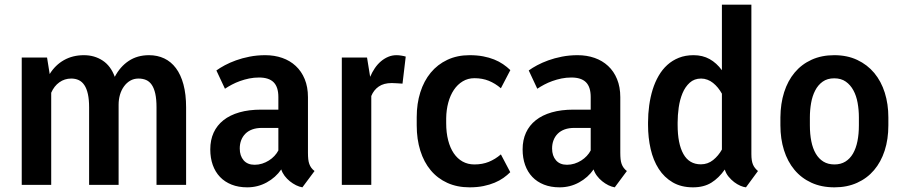

<svg xmlns="http://www.w3.org/2000/svg" viewBox="-20 -781 3818 811"><path d="M178.7 -538.1 189.9 -468.3Q213.4 -506.3 250.2 -527.1Q287.1 -547.9 334.5 -547.9Q378.9 -547.9 413.3 -525.4Q447.8 -502.9 464.8 -456.5Q487.3 -499.5 523.7 -523.7Q560.1 -547.9 609.4 -547.9Q645 -547.9 673.8 -534.2Q702.6 -520.5 723.1 -493.2Q743.7 -465.8 754.9 -424.3Q766.1 -382.8 766.1 -327.1V0H641.1V-327.6Q641.1 -361.8 636 -385Q630.9 -408.2 621.1 -422.6Q611.3 -437 597.2 -443.1Q583 -449.2 564.9 -449.2Q545.4 -449.2 530 -440.2Q514.6 -431.2 503.7 -416Q492.7 -400.9 486.8 -380.9Q481 -360.8 481 -338.9V0H356.4V-327.6Q356.4 -360.4 351.3 -383.5Q346.2 -406.7 336.4 -421.4Q326.7 -436 312.7 -442.6Q298.8 -449.2 280.8 -449.2Q252.9 -449.2 230.7 -433.3Q208.5 -417.5 196.3 -389.2V0H71.8V-538.1Z M1055.7 -85Q1071.8 -85 1087.2 -89.8Q1102.5 -94.7 1115.7 -103Q1128.9 -111.3 1139.2 -122.3Q1149.4 -133.3 1155.8 -145.5V-240.7H1086.4Q1063.5 -240.7 1045.9 -234.4Q1028.3 -228 1016.6 -216.3Q1004.9 -204.6 998.8 -188.7Q992.7 -172.9 992.7 -153.8Q992.7 -123 1009 -104Q1025.4 -85 1055.7 -85ZM1308.6 -58.6 1257.3 10.3Q1244.6 8.3 1230.7 1.5Q1216.8 -5.4 1204.3 -15.4Q1191.9 -25.4 1182.1 -38.3Q1172.4 -51.3 1168 -65.4Q1144.5 -31.2 1106.7 -10.5Q1068.8 10.3 1024.4 10.3Q987.3 10.3 958.3 -1.2Q929.2 -12.7 909.2 -33.7Q889.2 -54.7 878.7 -84.2Q868.2 -113.8 868.2 -149.9Q868.2 -189.5 882.3 -220.5Q896.5 -251.5 923.8 -273.2Q951.2 -294.9 991.2 -306.4Q1031.2 -317.9 1083 -317.9H1155.8V-371.1Q1155.8 -413.6 1135.7 -433.6Q1115.7 -453.6 1074.2 -453.6Q1052.7 -453.6 1032.5 -449.5Q1012.2 -445.3 993.9 -438.7Q975.6 -432.1 959.5 -423.6Q943.4 -415 930.2 -406.2L894 -483.4Q908.7 -494.1 929.7 -505.4Q950.7 -516.6 976.8 -526.1Q1002.9 -535.6 1034.2 -541.7Q1065.4 -547.9 1100.6 -547.9Q1139.2 -547.9 1172.1 -536.4Q1205.1 -524.9 1229.2 -502.4Q1253.4 -480 1267.1 -446.8Q1280.8 -413.6 1280.8 -370.6V-136.2Q1280.8 -120.6 1282 -109.1Q1283.2 -97.7 1286.4 -88.6Q1289.6 -79.6 1294.9 -72.3Q1300.3 -64.9 1308.6 -58.6Z M1693.8 -542 1680.2 -427.7Q1667 -428.7 1657.5 -429.2Q1647.9 -429.7 1634.8 -430.2Q1601.1 -430.2 1579.8 -415.5Q1558.6 -400.9 1548.3 -375.5V0H1423.8V-538.1H1530.3L1543.5 -456.5Q1551.8 -476.1 1563.2 -492.9Q1574.7 -509.8 1589.1 -522Q1603.5 -534.2 1619.9 -541Q1636.2 -547.9 1654.8 -547.9Q1664.6 -547.9 1675.3 -546.1Q1686 -544.4 1693.8 -542Z M1983.9 -86.4Q2017.6 -86.4 2044.7 -97.4Q2071.8 -108.4 2095.7 -128.9L2135.3 -53.7Q2122.6 -41 2106.4 -29.5Q2090.3 -18.1 2069.3 -9.3Q2048.3 -0.5 2022.2 4.9Q1996.1 10.3 1963.4 10.3Q1911.1 10.3 1869.6 -8.5Q1828.1 -27.3 1799.3 -61.8Q1770.5 -96.2 1755.4 -144.5Q1740.2 -192.9 1740.2 -251.5V-286.1Q1740.2 -343.3 1755.4 -391.1Q1770.5 -439 1799.3 -473.9Q1828.1 -508.8 1869.6 -528.3Q1911.1 -547.9 1963.4 -547.9Q1995.1 -547.9 2020.8 -543Q2046.4 -538.1 2067.1 -529.8Q2087.9 -521.5 2104.7 -510Q2121.6 -498.5 2135.7 -484.9L2095.7 -408.2Q2071.8 -428.7 2044.7 -439.7Q2017.6 -450.7 1983.9 -450.7Q1956.5 -450.7 1934.6 -437.5Q1912.6 -424.3 1897.2 -401.4Q1881.8 -378.4 1873.5 -347.7Q1865.2 -316.9 1864.7 -281.7V-260.3Q1864.7 -220.7 1873 -188.5Q1881.3 -156.2 1896.7 -133.5Q1912.1 -110.8 1934.1 -98.6Q1956.1 -86.4 1983.9 -86.4Z M2375 -85Q2391.1 -85 2406.5 -89.8Q2421.9 -94.7 2435.1 -103Q2448.2 -111.3 2458.5 -122.3Q2468.8 -133.3 2475.1 -145.5V-240.7H2405.8Q2382.8 -240.7 2365.2 -234.4Q2347.7 -228 2335.9 -216.3Q2324.2 -204.6 2318.1 -188.7Q2312 -172.9 2312 -153.8Q2312 -123 2328.4 -104Q2344.7 -85 2375 -85ZM2627.9 -58.6 2576.7 10.3Q2564 8.3 2550 1.5Q2536.1 -5.4 2523.7 -15.4Q2511.2 -25.4 2501.5 -38.3Q2491.7 -51.3 2487.3 -65.4Q2463.9 -31.2 2426 -10.5Q2388.2 10.3 2343.8 10.3Q2306.6 10.3 2277.6 -1.2Q2248.5 -12.7 2228.5 -33.7Q2208.5 -54.7 2198 -84.2Q2187.5 -113.8 2187.5 -149.9Q2187.5 -189.5 2201.7 -220.5Q2215.8 -251.5 2243.2 -273.2Q2270.5 -294.9 2310.5 -306.4Q2350.6 -317.9 2402.3 -317.9H2475.1V-371.1Q2475.1 -413.6 2455.1 -433.6Q2435.1 -453.6 2393.6 -453.6Q2372.1 -453.6 2351.8 -449.5Q2331.5 -445.3 2313.2 -438.7Q2294.9 -432.1 2278.8 -423.6Q2262.7 -415 2249.5 -406.2L2213.4 -483.4Q2228 -494.1 2249 -505.4Q2270 -516.6 2296.1 -526.1Q2322.3 -535.6 2353.5 -541.7Q2384.8 -547.9 2419.9 -547.9Q2458.5 -547.9 2491.5 -536.4Q2524.4 -524.9 2548.6 -502.4Q2572.8 -480 2586.4 -446.8Q2600.1 -413.6 2600.1 -370.6V-136.2Q2600.1 -120.6 2601.3 -109.1Q2602.5 -97.7 2605.7 -88.6Q2608.9 -79.6 2614.3 -72.3Q2619.6 -64.9 2627.9 -58.6Z M2842.3 -253.4Q2842.3 -173.8 2866.7 -130.4Q2891.1 -86.9 2940.4 -86.9Q2969.7 -86.9 2992.2 -105Q3014.6 -123 3029.3 -149.4V-385.3Q3022 -398.4 3012.5 -410.2Q3002.9 -421.9 2991.9 -430.7Q2981 -439.5 2968 -444.3Q2955.1 -449.2 2941.4 -449.2Q2912.6 -449.2 2893.3 -431.6Q2874 -414.1 2862.8 -387Q2851.6 -359.9 2846.9 -327.1Q2842.3 -294.4 2842.3 -263.7ZM2717.3 -263.7Q2717.3 -300.3 2722.2 -335.7Q2727.1 -371.1 2736.8 -402.6Q2746.6 -434.1 2762 -460.7Q2777.3 -487.3 2798.6 -506.6Q2819.8 -525.9 2847.4 -536.9Q2875 -547.9 2909.7 -547.9Q2947.8 -547.9 2977.3 -531.5Q3006.8 -515.1 3029.3 -484.4V-761.2H3153.8V-130.4Q3153.8 -115.2 3155.5 -104.5Q3157.2 -93.8 3160.6 -85.7Q3164.1 -77.6 3169.2 -71.3Q3174.3 -64.9 3181.6 -58.6L3130.9 10.3Q3120.6 9.3 3107.4 3.7Q3094.2 -2 3081.3 -11.7Q3068.4 -21.5 3057.4 -34.9Q3046.4 -48.3 3041.5 -64.9Q3016.6 -29.3 2984.9 -9.5Q2953.1 10.3 2907.2 10.3Q2857.4 10.3 2821.5 -10.7Q2785.6 -31.7 2762.5 -67.6Q2739.3 -103.5 2728.3 -151.6Q2717.3 -199.7 2717.3 -253.4Z M3276.4 -285.2Q3276.9 -343.3 3292.2 -391.6Q3307.6 -439.9 3336.7 -474.6Q3365.7 -509.3 3408 -528.6Q3450.2 -547.9 3503.9 -547.9Q3558.6 -547.9 3601.1 -527.8Q3643.6 -507.8 3672.9 -472.7Q3702.1 -437.5 3717.3 -389.4Q3732.4 -341.3 3732.4 -285.2V-251.5Q3732.4 -192.9 3716.8 -144.8Q3701.2 -96.7 3671.9 -62.3Q3642.6 -27.8 3600.3 -8.8Q3558.1 10.3 3504.9 10.3Q3449.7 10.3 3407.2 -9.3Q3364.7 -28.8 3335.7 -63.7Q3306.6 -98.6 3291.5 -146.7Q3276.4 -194.8 3276.4 -251.5ZM3400.9 -251.5Q3400.9 -214.4 3407 -184.1Q3413.1 -153.8 3425.8 -132.1Q3438.5 -110.4 3458 -98.4Q3477.5 -86.4 3504.9 -86.4Q3531.2 -86.4 3550.8 -98.4Q3570.3 -110.4 3583 -132.3Q3595.7 -154.3 3601.8 -184.6Q3607.9 -214.8 3607.9 -251.5V-285.2Q3607.9 -316.9 3602.5 -346.7Q3597.2 -376.5 3584.7 -399.4Q3572.3 -422.4 3552.5 -436.3Q3532.7 -450.2 3503.9 -450.2Q3474.6 -450.2 3454.8 -436Q3435.1 -421.9 3423.1 -398.4Q3411.1 -375 3406 -345.5Q3400.9 -315.9 3400.9 -285.2Z"/></svg>

Font: Ufes Sans SemiBold
Style: Regular
Weight: 600
Designer: Ricardo Esteves & Filipe Motta
Foundry: ProDesignUfes - Ricardo Esteves, Filipe Motta (This is a derivative work, based on Roboto family, by Christian Robertson
Version: Version 2.0